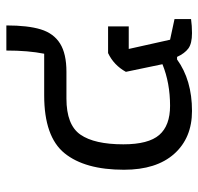

<svg xmlns="http://www.w3.org/2000/svg" viewBox="-30 -587 624 604"><g transform="rotate(-90 282.0 -285.0)"><path d="M50 -207Q50 -330 102 -394Q154 -458 284 -458H415Q425 -508 425 -577H504Q504 -509 491.5 -468.5Q479 -428 447 -408Q415 -388 358 -388H274Q191 -388 160.5 -344Q130 -300 130 -209Q130 -130 159.5 -96Q189 -62 251 -62Q323 -62 382 -86L358 -201Q379 -239 417 -257H501V-192H430L459 -62L524 -48V4Q503 7 480 7Q447 7 431.5 -4.5Q416 -16 405 -40H397Q332 7 235 7Q150 7 100 -49Q50 -105 50 -207Z"/></g></svg>

Font: Athiti Medium
Style: Regular
Weight: 500
Designer: CadsonDemak Team
Foundry: CadsonDemak
Version: Version 1.033